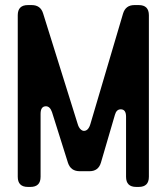

<svg xmlns="http://www.w3.org/2000/svg" viewBox="-20 -729 657 757"><path d="M90 8H100Q140 8 140 -32V-280Q140 -310 161 -310Q177 -310 185 -287L248 -87Q259 -54 294 -54H333Q368 -54 378 -88L433 -276Q439 -298 456 -298Q477 -298 477 -269V-32Q477 8 517 8H527Q567 8 567 -32V-669Q567 -709 527 -709H510Q475 -709 465 -675L337 -242Q329 -213 311 -213Q304 -213 297 -220Q290 -227 286 -241L150 -676Q140 -709 105 -709H90Q50 -709 50 -669V-32Q50 8 90 8Z"/></svg>

Font: WDXL Lubrifont TC
Style: Regular
Weight: 400
Designer: [WDXL Lubrifont] Copyright 2020-2022 (c) NightFurySL2001, Skr-ZERO; [ZCOOL QingKe HuangYou] Copyright 2018-2022 (c) The 
Version: Version 2.001;hotconv 1.1.1;makeotfexe 2.6.0